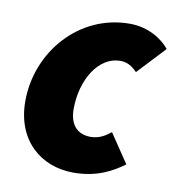

<svg xmlns="http://www.w3.org/2000/svg" viewBox="-65 -571 592 643"><g transform="rotate(10 231.0 -250.0)"><path d="M226 12C306 12 358 -18 396 -46L330 -144C312 -130 292 -116 262 -116C214 -116 190 -148 190 -198C190 -300 244 -384 316 -384C340 -384 356 -374 374 -356L462 -450C438 -480 390 -512 326 -512C154 -512 26 -364 26 -196C26 -64 114 12 226 12Z"/></g></svg>

Font: Source Sans Pro Black
Style: Italic
Weight: 900
Italic angle: -11°
Designer: Paul D. Hunt
Foundry: Adobe Systems Incorporated
Version: Version 3.006;hotconv 1.0.111;makeotfexe 2.5.65597